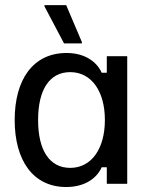

<svg xmlns="http://www.w3.org/2000/svg" viewBox="-20 -720 590 752"><path d="M300.8 -550V-555L239.2 -700H154.2V-695L230.8 -550ZM239.2 12.5C315.8 12.5 360.8 -25 378.3 -65H398.3V0H478.3V-500H398.3V-435H378.3C360.8 -475 315.8 -512.5 240.8 -512.5C110 -512.5 37.5 -409.2 37.5 -250C37.5 -90 110.8 12.5 239.2 12.5ZM255 -62.5C174.2 -62.5 129.2 -130.8 129.2 -250C129.2 -369.2 174.2 -437.5 255 -437.5C338.3 -437.5 390.8 -362.5 390.8 -250C390.8 -137.5 338.3 -62.5 255 -62.5Z"/></svg>

Font: Familjen Grotesk
Style: Regular
Weight: 400
Designer: Anders Wikstroem, Jonas Baeckman, Matilda Gysing, Kristian Moeller
Foundry: Familjen STHLM AB
Version: Version 2.000